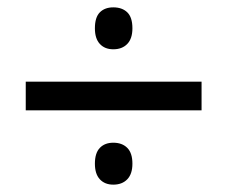

<svg xmlns="http://www.w3.org/2000/svg" viewBox="-20 -614 618 522"><path d="M50 -314V-392H528V-314ZM288 -112Q265 -112 251.5 -126.5Q238 -141 238 -169Q238 -198 251.5 -212Q265 -226 288 -226Q312 -226 326 -212Q340 -198 340 -169Q340 -141 326 -126.5Q312 -112 288 -112ZM288 -480Q265 -480 251.5 -494.5Q238 -509 238 -537Q238 -567 251.5 -580.5Q265 -594 288 -594Q312 -594 326 -580.5Q340 -567 340 -537Q340 -509 326 -494.5Q312 -480 288 -480Z"/></svg>

Font: Noto Sans Hebrew Thin Medium
Style: Regular
Weight: 500
Version: Version 3.001